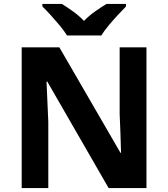

<svg xmlns="http://www.w3.org/2000/svg" viewBox="-20 -954 853 974"><path d="M723 0H531L220 -540H216Q218 -489 220.5 -438Q223 -387 225 -336V0H90V-714H281L591 -179H594Q593 -229 591 -278Q589 -327 587 -376V-714H723ZM320 -774Q306 -797 283.5 -824Q261 -851 237.5 -877Q214 -903 195 -921V-934H294Q320 -918 350 -896.5Q380 -875 406 -848Q432 -875 463 -896.5Q494 -918 520 -934H619V-921Q601 -903 577 -877Q553 -851 530.5 -824Q508 -797 494 -774Z"/></svg>

Font: Noto Sans Ol Chiki
Style: Bold
Weight: 700
Designer: Monotype Design Team, Lewis McGuffie
Foundry: Monotype Imaging Inc.
Version: Version 2.003; ttfautohint (v1.8.4.7-5d5b)